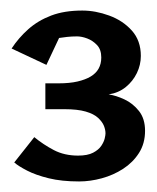

<svg xmlns="http://www.w3.org/2000/svg" viewBox="-20 -743 297 364"><path d="M130 -399Q97 -399 72.5 -405Q48 -411 31.5 -419.5Q15 -428 7 -435L45 -483Q62 -469 82 -458.5Q102 -448 128 -448Q146 -448 156.5 -453.5Q167 -459 172 -466.5Q177 -474 178.5 -480.5Q180 -487 180 -490Q180 -497 177 -504.5Q174 -512 166 -519.5Q158 -527 142.5 -531.5Q127 -536 102 -536H66V-585H91Q112 -585 127 -588.5Q142 -592 152 -598Q162 -604 167 -613Q172 -622 172 -634Q172 -649 164 -657.5Q156 -666 145.5 -670Q135 -674 126 -674Q116 -674 107 -673Q98 -672 92 -671L68 -620L2 -651Q15 -671 33.5 -687.5Q52 -704 77 -713.5Q102 -723 136 -723Q161 -723 187 -713.5Q213 -704 230 -685Q247 -666 247 -637Q247 -620 239.5 -604.5Q232 -589 218.5 -578Q205 -567 186 -564Q200 -562 216 -554.5Q232 -547 243.5 -532.5Q255 -518 255 -495Q255 -471 243.5 -453Q232 -435 213.5 -423Q195 -411 173 -405Q151 -399 130 -399Z"/></svg>

Font: Kreon Light
Style: Regular
Weight: 300
Designer: Julia Petretta
Foundry: Julia Petretta and Eli Heuer
Version: Version 2.002